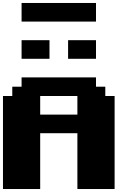

<svg xmlns="http://www.w3.org/2000/svg" viewBox="-20 -1270 915 1290"><path d="M500 0H750V-625H687.5V-687.5H625V-750H125V-687.5H62.5V-625H0V0H250V-375H500ZM500 -500H250V-625H500ZM437.5 -875H625V-1000H437.5ZM125 -875H312.5V-1000H125ZM125 -1125H625V-1250H125Z"/></svg>

Font: Faithful 32x
Style: Bold
Weight: 400
Foundry: Faithful Resource Pack
Version: Version 1.0; January 27, 2023